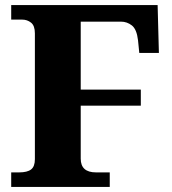

<svg xmlns="http://www.w3.org/2000/svg" viewBox="-20 -734 674 754"><path d="M24 0V-57H55Q87 -57 102 -68.5Q117 -80 117 -109V-603Q117 -633 102 -645Q87 -657 67 -657H24V-714H599L604 -526H527L522 -576Q517 -619 498 -634Q479 -649 455 -649H297V-382H533V-319H297V-111Q297 -57 357 -57H411V0Z"/></svg>

Font: Noto Serif ExtraBold
Style: Regular
Weight: 800
Designer: Monotype Design Team
Foundry: Monotype Imaging Inc.
Version: Version 2.014